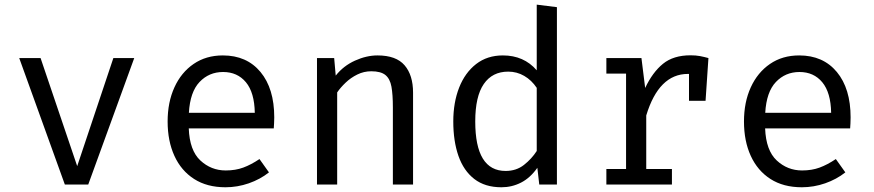

<svg xmlns="http://www.w3.org/2000/svg" viewBox="-20 -788 3732 820"><path d="M553.3 -540 356.9 0H256.9L62.1 -540H153.3L309.7 -78.5L464.1 -540Z M786.2 -239.5Q789.7 -145.6 835.6 -102.8Q881.5 -60 944.1 -60Q985.6 -60 1019 -72.3Q1052.3 -84.6 1088.2 -108.7L1128.7 -51.8Q1091.3 -22.1 1042.6 -5.1Q993.8 11.8 943.1 11.8Q864.1 11.8 809 -23.6Q753.8 -59 724.9 -122.3Q695.9 -185.6 695.9 -269.2Q695.9 -351.3 724.9 -414.9Q753.8 -478.5 806.9 -514.9Q860 -551.3 931.8 -551.3Q1033.8 -551.3 1092.6 -480.5Q1151.3 -409.7 1151.3 -286.7Q1151.3 -272.8 1150.5 -260.5Q1149.7 -248.2 1149.2 -239.5ZM932.8 -480.5Q872.8 -480.5 832.3 -437.9Q791.8 -395.4 786.7 -306.2H1068.2Q1066.7 -392.8 1030.3 -436.7Q993.8 -480.5 932.8 -480.5Z M1333.8 0V-540H1407.2L1413.8 -465.1Q1446.7 -506.7 1495.9 -529Q1545.1 -551.3 1592.3 -551.3Q1671.8 -551.3 1707.9 -509.2Q1744.1 -467.2 1744.1 -392.3V0H1657.9V-328.7Q1657.9 -384.1 1651.8 -417.9Q1645.6 -451.8 1625.9 -467.7Q1606.2 -483.6 1565.6 -483.6Q1533.8 -483.6 1505.9 -469.7Q1477.9 -455.9 1456.2 -435.1Q1434.4 -414.4 1420 -393.3V0Z M2272.3 -768.2 2358.5 -757.4V0H2283.1L2274.9 -71.3Q2244.6 -28.2 2205.4 -8.2Q2166.2 11.8 2121.5 11.8Q2051.3 11.8 2005.6 -23.6Q1960 -59 1937.9 -122.3Q1915.9 -185.6 1915.9 -269.2Q1915.9 -350.3 1941 -414.1Q1966.2 -477.9 2013.6 -514.6Q2061 -551.3 2127.7 -551.3Q2217.4 -551.3 2272.3 -487.7ZM2150.3 -482.1Q2082.6 -482.1 2046.2 -429.2Q2009.7 -376.4 2009.7 -269.2Q2009.7 -57.9 2139.5 -57.9Q2185.1 -57.9 2217.9 -83.8Q2250.8 -109.7 2272.3 -143.1V-412.8Q2250.3 -445.6 2219 -463.8Q2187.7 -482.1 2150.3 -482.1Z M2569.7 0V-66.2H2653.8V-473.8H2569.7V-540H2719.5L2735.4 -412.3Q2766.7 -479 2811.3 -515.4Q2855.9 -551.8 2929.2 -551.8Q2951.8 -551.8 2969.5 -548.5Q2987.2 -545.1 3005.6 -540L2993.3 -357.4H2922.6V-472.3Q2920.5 -472.3 2917.9 -472.3Q2793.8 -472.3 2740 -294.9V-66.2H2849.7V0Z M3247.7 -239.5Q3251.3 -145.6 3297.2 -102.8Q3343.1 -60 3405.6 -60Q3447.2 -60 3480.5 -72.3Q3513.8 -84.6 3549.7 -108.7L3590.3 -51.8Q3552.8 -22.1 3504.1 -5.1Q3455.4 11.8 3404.6 11.8Q3325.6 11.8 3270.5 -23.6Q3215.4 -59 3186.4 -122.3Q3157.4 -185.6 3157.4 -269.2Q3157.4 -351.3 3186.4 -414.9Q3215.4 -478.5 3268.5 -514.9Q3321.5 -551.3 3393.3 -551.3Q3495.4 -551.3 3554.1 -480.5Q3612.8 -409.7 3612.8 -286.7Q3612.8 -272.8 3612.1 -260.5Q3611.3 -248.2 3610.8 -239.5ZM3394.4 -480.5Q3334.4 -480.5 3293.8 -437.9Q3253.3 -395.4 3248.2 -306.2H3529.7Q3528.2 -392.8 3491.8 -436.7Q3455.4 -480.5 3394.4 -480.5Z"/></svg>

Font: FiraCode Nerd Font
Style: Regular
Weight: 400
Designer: Carrois Corporate, Edenspiekermann AG, Nikita Prokopov
Foundry: Carrois Corporate, Edenspiekermann AG, Nikita Prokopov
Version: Version 6.002;Nerd Fonts 3.4.0